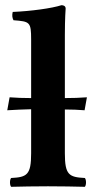

<svg xmlns="http://www.w3.org/2000/svg" viewBox="-20 -718 365 740"><path d="M230 -340V-583C230 -648 233 -685 233 -685C233 -694 226 -698 217 -698C180 -686 100 -675 29 -672C26 -660 27 -649 32 -640C95 -635 100 -634 100 -565V-340C71 -340 43 -341 17 -343L8 -293C37 -295 68 -296 100 -297V-127C100 -44 84 -35 23 -32C17 -26 17 -4 23 2C65 1 110 0 165 0C220 0 264 1 307 2C313 -4 313 -26 307 -32C246 -35 230 -44 230 -127V-296C257 -296 282 -295 306 -293L315 -343C289 -341 260 -340 230 -340Z"/></svg>

Font: Libertinus Serif
Style: Bold
Weight: 700
Designer: Philipp H. Poll, Khaled Hosny
Foundry: Caleb Maclennan
Version: Version 7.050;RELEASE